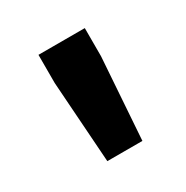

<svg xmlns="http://www.w3.org/2000/svg" viewBox="-76 -754 373 384"><g transform="rotate(-30 110.5 -561.5)"><path d="M70 -435 57 -623V-688H164V-623L151 -435Z"/></g></svg>

Font: Saira SemiCondensed SemiBold
Style: Regular
Weight: 600
Width: 4
Designer: Hector Gatti with collaboration of the Omnibus-Type team
Foundry: Omnibus-Type
Version: Version 1.101